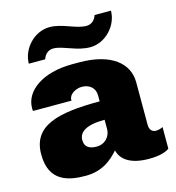

<svg xmlns="http://www.w3.org/2000/svg" viewBox="-108 -813 841 916"><g transform="rotate(-15 312.0 -355.0)"><path d="M523 -720H442C435 -697 417 -680 392 -680C339 -680 283 -720 219 -720C142 -720 79 -649 79 -577H160C167 -600 185 -617 210 -617C223 -617 237 -614 250 -610L292 -596C320 -586 351 -577 383 -577C460 -577 523 -648 523 -720ZM312 -521H279C131 -521 39 -453 39 -368C39 -362 39 -357 40 -354H230V-358C230 -386 265 -405 294 -405C330 -405 359 -384 359 -345V-316C151 -316 24 -285 24 -143C24 -7 121 10 204 10C286 10 334 -31 369 -71C380 -23 427 10 516 10C568 10 599 0 617 -13V-120C606 -114 594 -111 582 -111C567 -111 551 -121 551 -148V-359C551 -451 473 -521 312 -521ZM359 -225V-181C359 -138 327 -111 291 -111C260 -111 231 -120 231 -159C231 -198 267 -225 359 -225Z"/></g></svg>

Font: Chivo Light
Style: Bold
Weight: 900
Designer: Hector Gatti
Foundry: Omnibus-Type
Version: Version 1.003;PS 001.003;hotconv 1.0.70;makeotf.lib2.5.58329